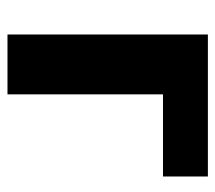

<svg xmlns="http://www.w3.org/2000/svg" viewBox="-52 -538 589 526"><g transform="rotate(90 243.0 -274.5)"><path d="M463 -426H238V0H74V-549H463Z"/></g></svg>

Font: Noto Sans UI ExtraBold
Style: Regular
Weight: 800
Designer: Monotype Design Team
Foundry: Monotype Imaging Inc.
Version: Version 1.001